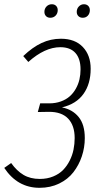

<svg xmlns="http://www.w3.org/2000/svg" viewBox="-24 -877 478 908"><path d="M213.9 -793Q201.2 -793 193.6 -800.8Q186 -808.6 186 -820.8Q186 -835.9 196 -846.4Q206.1 -856.9 221.2 -856.9Q233.9 -856.9 241.5 -849.1Q249 -841.3 249 -829.1Q249 -813.5 239 -803.2Q229 -793 213.9 -793ZM367.2 -793Q354.5 -793 346.7 -800.8Q338.9 -808.6 338.9 -820.8Q338.9 -835.9 348.9 -846.4Q358.9 -856.9 373 -856.9Q385.7 -856.9 393.3 -849.1Q400.9 -841.3 400.9 -829.1Q400.9 -813.5 391.6 -803.2Q382.3 -793 367.2 -793ZM264.2 -693.8Q330.6 -693.8 367.7 -654.8Q404.8 -615.7 404.8 -551.8Q404.8 -480.5 370.8 -432.9Q336.9 -385.3 269 -369.1Q318.8 -359.4 347.9 -323.7Q377 -288.1 377 -224.1Q377 -179.2 363 -137.7Q349.1 -96.2 323.2 -62.7Q297.4 -29.3 255.9 -9Q214.4 11.2 163.1 11.2Q58.6 11.2 -3.9 -83L28.8 -106Q55.2 -68.8 87.4 -49.8Q119.6 -30.8 164.1 -30.8Q199.2 -30.8 227.5 -42.5Q255.9 -54.2 274.4 -73.2Q293 -92.3 305.7 -117.7Q318.4 -143.1 323.7 -169.7Q329.1 -196.3 329.1 -224.1Q329.1 -283.7 298.1 -316.2Q267.1 -348.6 207 -348.1L154.8 -347.2L166 -388.2H209Q238.8 -388.2 263.7 -397.2Q288.6 -406.2 305.7 -421.4Q322.8 -436.5 334.5 -457.3Q346.2 -478 351.6 -501Q356.9 -523.9 356.9 -548.8Q356.9 -599.6 332.5 -626.7Q308.1 -653.8 261.2 -653.8Q188 -653.8 109.9 -584L85.9 -611.8Q129.9 -653.8 172.9 -673.8Q215.8 -693.8 264.2 -693.8Z"/></svg>

Font: Fira Sans Compressed ExtraLight
Style: Italic
Weight: 250
Width: 3
Italic angle: -8°
Designer: Carrois Corporate & Edenspiekermann AG
Foundry: Carrois Corporate GbR & Edenspiekermann AG
Version: Version 4.203;PS 004.203;hotconv 1.0.88;makeotf.lib2.5.64775